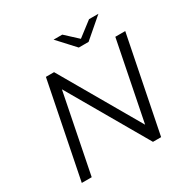

<svg xmlns="http://www.w3.org/2000/svg" viewBox="-193 -1053 1199 1224"><g transform="rotate(-30 406.5 -440.5)"><path d="M62 0 202 -700H262L615 -89L592 -93L713 -700H786L646 0H586L233 -611L256 -607L135 0ZM477 -757 363 -881H427L542 -775H486L624 -881H693L549 -757Z"/></g></svg>

Font: MOST Montserrat
Style: Italic
Weight: 400
Italic angle: -11.3°
Designer: Julieta Ulanovsky
Foundry: Julieta Ulanovsky
Version: Version 8.000;March 11, 2024;FontCreator 15.0.0.2926 64-bit